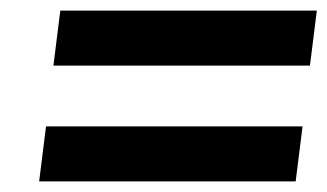

<svg xmlns="http://www.w3.org/2000/svg" viewBox="-20 -509 619 363"><path d="M579 -489H94L81 -385H566ZM552 -270H67L54 -166H539Z"/></svg>

Font: Falling Sky
Style: SeBdObl
Weight: 600
Designer: Paul D. Hunt
Foundry: Adobe Systems Incorporated
Version: Version 1.02